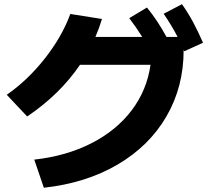

<svg xmlns="http://www.w3.org/2000/svg" viewBox="-20 -838 978 900"><path d="M685.5 -534.2H355Q260.7 -395.5 107.4 -292L11.7 -393.6Q110.4 -462.4 190.4 -564.2Q270.5 -666 309.6 -772.5L458 -749Q445.3 -706.5 427.2 -665H646.5Q619.1 -709.5 585.9 -752.9L668.9 -802.7Q719.2 -741.2 760.3 -665H812.5Q783.2 -721.2 747.1 -773.4L833 -818.4Q861.3 -778.3 884.3 -735.8Q907.2 -693.4 931.6 -637.7L843.8 -597.7L840.8 -604.5V-603.5Q840.8 -430.7 760 -292Q679.2 -153.3 530.8 -66.4Q382.3 20.5 185.5 42L140.6 -89.8Q290.5 -106.4 408 -166.3Q525.4 -226.1 597.2 -320.8Q668.9 -415.5 685.5 -534.2Z"/></svg>

Font: Pretendard ExtraBold
Style: Regular
Weight: 800
Designer: Base glyphs from Inter by Rasmus Andersson; Hangeul glyphs from Noto Sans CJK(Source Han Sans) by Jang Soo-young and Kan
Foundry: Kil Hyung-jin
Version: Version 1.309